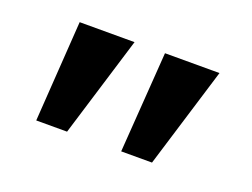

<svg xmlns="http://www.w3.org/2000/svg" viewBox="-56 -806 629 480"><g transform="rotate(20 258.5 -566.0)"><path d="M295 -432 314 -700H459L377 -432ZM69 -432 87 -700H233L151 -432Z"/></g></svg>

Font: Lexend Exa Medium
Style: Regular
Weight: 500
Designer: Bonnie Shaver-Troup, Thomas Jockin
Foundry: Lexend
Version: Version 1.007